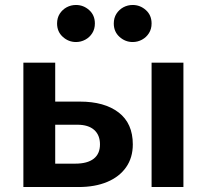

<svg xmlns="http://www.w3.org/2000/svg" viewBox="-20 -752 831 772"><path d="M74 0V-500H202V-343.5H301Q400 -343.5 457 -299.8Q514 -256 514 -171.5Q514 -118 487 -79.5Q460 -41 411 -20.5Q362 0 296 0ZM589.5 0V-500H717.5V0ZM202 -94H282.5Q331.5 -94 356.8 -113.8Q382 -133.5 382 -171.5Q382 -209 358.5 -229.8Q335 -250.5 291 -250.5H202ZM285.5 -583Q255.5 -583 232.5 -603.8Q209.5 -624.5 209.5 -657.5Q209.5 -680 220.2 -696.8Q231 -713.5 248.2 -722.8Q265.5 -732 285.5 -732Q315.5 -732 338.5 -711.5Q361.5 -691 361.5 -657.5Q361.5 -635.5 351 -618.8Q340.5 -602 323 -592.5Q305.5 -583 285.5 -583ZM513.5 -583Q483.5 -583 460.5 -603.8Q437.5 -624.5 437.5 -657.5Q437.5 -680 448.2 -696.8Q459 -713.5 476.2 -722.8Q493.5 -732 513.5 -732Q543.5 -732 566.5 -711.5Q589.5 -691 589.5 -657.5Q589.5 -635.5 579 -618.8Q568.5 -602 551 -592.5Q533.5 -583 513.5 -583Z"/></svg>

Font: Geologica EX Med
Style: Regular
Weight: 500
Designer: Sindre Bremnes, Frode Helland
Foundry: Monokrom Skriftforlag AS
Version: Version 1.010;gftools[0.9.28]